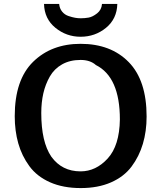

<svg xmlns="http://www.w3.org/2000/svg" viewBox="-20 -937 831 977"><path d="M204 -917H281Q283 -894 296 -878Q309 -862 328.5 -855.5Q348 -849 362.5 -846.5Q377 -844 391 -844Q411 -844 431 -847.5Q451 -851 474 -869Q497 -887 499 -917H577Q575 -841 519.5 -795.5Q464 -750 390 -750Q318 -750 262 -795.5Q206 -841 204 -917ZM55 -346Q55 -531 148.5 -622.5Q242 -714 390 -714Q544 -714 635 -621Q726 -528 726 -344Q726 -269 707 -205Q688 -141 649.5 -89.5Q611 -38 545 -9Q479 20 391 20Q301 20 234.5 -9.5Q168 -39 129.5 -91.5Q91 -144 73 -207.5Q55 -271 55 -346ZM190 -362Q190 -215 241 -140Q295 -65 390 -65Q468 -65 528 -130.5Q588 -196 590 -329Q590 -545 468 -606Q439 -632 390 -632Q336 -632 296 -609.5Q256 -587 233.5 -547.5Q211 -508 200.5 -462Q190 -416 190 -362Z"/></svg>

Font: Coval
Style: Bold
Weight: 700
Foundry: Context Ltd
Version: Version 001.000